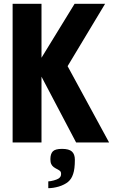

<svg xmlns="http://www.w3.org/2000/svg" viewBox="-20 -745 640 1004"><path d="M285.5 189Q292.5 184.5 296 178.8Q299.5 173 299.5 164.5Q299.5 155.5 296 151.2Q292.5 147 283.5 142Q268.5 134.5 260.5 128.5Q252.5 122.5 248 113Q243.5 103.5 243.5 87.5Q243.5 60 256 46.8Q268.5 33.5 304.5 33.5Q341 33.5 356.2 47.5Q371.5 61.5 371.5 90.5Q371.5 139 362.5 164.5Q358 178.5 351.5 188.5Q345 198.5 335 207Q327.5 213 315 219.5Q302.5 226 287.5 230.5Q258 239 232.5 239V203.5Q244.5 203 261 198.5Q277.5 194 285.5 189ZM197 -344V0H46V-725H197V-443L370 -725H529.5L333.5 -399L550.5 0H378Z"/></svg>

Font: JuliaMono ExtraBold
Style: Regular
Weight: 800
Monospace: yes
Designer: cormullion
Foundry: corm
Version: Version 0.055; ttfautohint (v1.8.4)